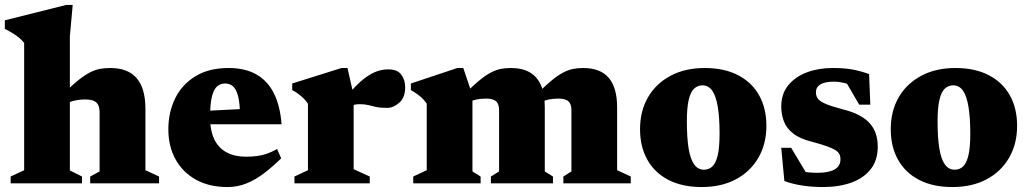

<svg xmlns="http://www.w3.org/2000/svg" viewBox="-28 -740 4152 775"><path d="M336 -27.5 374 -48V-285.5Q374 -305 368.2 -316.5Q362.5 -328 349.8 -333.2Q337 -338.5 316 -338.5Q292 -338.5 271.5 -333.5Q251 -328.5 234 -319.5L215 -348Q253.5 -387.5 281.8 -411Q310 -434.5 332.2 -446.2Q354.5 -458 374.5 -461.8Q394.5 -465.5 416.5 -465.5Q489 -465.5 524 -424.2Q559 -383 559 -300.5V-53L614 -27.5V0H336ZM303 0H15V-27.5L69.5 -53V-567Q61.5 -577 50.8 -586.2Q40 -595.5 25.5 -604.5Q11 -613.5 -8.5 -623.5V-658L239 -720H265.5L254 -593.5V-52L303 -27.5Z M894.5 -465.5Q962 -465.5 1007.5 -439.2Q1053 -413 1078 -362.5Q1103 -312 1108.5 -238.5H773V-291L1017.5 -303.5L941 -271.5Q940.5 -319 934 -347.8Q927.5 -376.5 914.2 -389.8Q901 -403 880.5 -403Q863.5 -403 849.8 -392.5Q836 -382 828 -352.8Q820 -323.5 820 -266.5Q820 -212.5 837.2 -177.2Q854.5 -142 887 -124.8Q919.5 -107.5 965 -107.5Q989.5 -107.5 1010 -110.2Q1030.5 -113 1050 -119.8Q1069.5 -126.5 1090.5 -138.5L1107 -101Q1073.5 -68 1039 -41.5Q1004.5 -15 967.8 0Q931 15 890.5 15Q816 15 762.5 -15Q709 -45 680.2 -97.5Q651.5 -150 651.5 -217.5Q651.5 -286.5 679 -342.8Q706.5 -399 760.8 -432.2Q815 -465.5 894.5 -465.5Z M1539 -460Q1576.5 -460 1592 -438.5Q1607.5 -417 1607.5 -388Q1607.5 -346 1583.5 -325.2Q1559.5 -304.5 1535 -304.5Q1507.5 -304.5 1490.5 -308.2Q1473.5 -312 1458.8 -315.8Q1444 -319.5 1424 -319.5Q1412 -319.5 1402.2 -317.2Q1392.5 -315 1383.5 -310Q1374.5 -305 1364 -296.5L1351.5 -327.5Q1380.5 -364 1405 -389.2Q1429.5 -414.5 1451.8 -430Q1474 -445.5 1495.5 -452.8Q1517 -460 1539 -460ZM1399.5 -356V-57L1464.5 -27.5V0H1160.5V-27.5L1215 -53V-321.5Q1206.5 -334 1196.8 -343.5Q1187 -353 1175.8 -361.2Q1164.5 -369.5 1151.5 -376.5V-403L1350.5 -465.5H1374.5Z M1879 -356V-48L1912 -27.5V0H1640V-27.5L1694.5 -53V-321.5Q1682 -339.5 1666.8 -352Q1651.5 -364.5 1630.5 -376.5V-403L1818 -465.5H1842ZM2171 -307V-48L2204 -27.5V0H1953.5V-27.5L1986.5 -48V-294Q1986.5 -311.5 1981.2 -322Q1976 -332.5 1964.2 -337.2Q1952.5 -342 1933 -342Q1911 -342 1892.5 -337.8Q1874 -333.5 1858 -325L1840 -352.5Q1877 -390.5 1904 -413Q1931 -435.5 1952.5 -446.8Q1974 -458 1993.2 -461.8Q2012.5 -465.5 2033.5 -465.5Q2080.5 -465.5 2110.8 -447.8Q2141 -430 2156 -395Q2171 -360 2171 -307ZM2463 -306.5V-53L2518 -27.5V0H2246V-27.5L2278.5 -48V-294Q2278.5 -311.5 2273.2 -322Q2268 -332.5 2256.2 -337.2Q2244.5 -342 2225 -342Q2203 -342 2184.5 -337.8Q2166 -333.5 2150 -325L2132 -352.5Q2169 -390.5 2196 -413Q2223 -435.5 2244.5 -446.8Q2266 -458 2285.2 -461.8Q2304.5 -465.5 2325.5 -465.5Q2395.5 -465.5 2429.2 -425.8Q2463 -386 2463 -306.5Z M2813.5 -55Q2833.5 -55 2847.5 -68.2Q2861.5 -81.5 2869 -113Q2876.5 -144.5 2876.5 -201Q2876.5 -266 2869.2 -309.2Q2862 -352.5 2847 -374Q2832 -395.5 2807.5 -395.5Q2788 -395.5 2773.8 -382.2Q2759.5 -369 2752 -337.2Q2744.5 -305.5 2744.5 -249.5Q2744.5 -184.5 2751.5 -141.2Q2758.5 -98 2773.8 -76.5Q2789 -55 2813.5 -55ZM2804.5 15Q2725.5 15 2669.8 -14Q2614 -43 2584.8 -95.5Q2555.5 -148 2555.5 -218.5Q2555.5 -292 2587.8 -347.5Q2620 -403 2678.8 -434.2Q2737.5 -465.5 2816.5 -465.5Q2895.5 -465.5 2951.2 -436.5Q3007 -407.5 3036.2 -355.2Q3065.5 -303 3065.5 -232Q3065.5 -159 3033 -103Q3000.5 -47 2942 -16Q2883.5 15 2804.5 15Z M3332.5 -465.5Q3380 -465.5 3412.8 -459.5Q3445.5 -453.5 3480 -441L3485 -317.5H3440L3371 -436.5L3419.5 -390.5Q3399.5 -400.5 3378.2 -405.5Q3357 -410.5 3340 -410.5Q3302 -410.5 3283.8 -399.5Q3265.5 -388.5 3265.5 -367.5Q3265.5 -353.5 3272.5 -342.8Q3279.5 -332 3303 -321.5Q3326.5 -311 3376.5 -298Q3414 -288.5 3440.2 -274.5Q3466.5 -260.5 3483 -242Q3499.5 -223.5 3507.2 -200Q3515 -176.5 3515 -148Q3515 -93.5 3487 -57.5Q3459 -21.5 3409.2 -3.2Q3359.5 15 3293.5 15Q3250 15 3209.5 8.8Q3169 2.5 3138 -9.5L3125.5 -143.5H3165.5L3244.5 -11.5L3168.5 -58Q3185 -52.5 3202.8 -49Q3220.5 -45.5 3238.2 -44Q3256 -42.5 3272 -42.5Q3316.5 -42.5 3340.5 -55.8Q3364.5 -69 3364.5 -97.5Q3364.5 -109 3359.8 -118.2Q3355 -127.5 3342.5 -135Q3330 -142.5 3307.2 -150.5Q3284.5 -158.5 3248.5 -168Q3200.5 -180 3173.8 -201Q3147 -222 3136.2 -250Q3125.5 -278 3125.5 -310Q3125.5 -361 3153.5 -395.5Q3181.5 -430 3228.5 -447.8Q3275.5 -465.5 3332.5 -465.5Z M3825.5 -55Q3845.5 -55 3859.5 -68.2Q3873.5 -81.5 3881 -113Q3888.5 -144.5 3888.5 -201Q3888.5 -266 3881.2 -309.2Q3874 -352.5 3859 -374Q3844 -395.5 3819.5 -395.5Q3800 -395.5 3785.8 -382.2Q3771.5 -369 3764 -337.2Q3756.5 -305.5 3756.5 -249.5Q3756.5 -184.5 3763.5 -141.2Q3770.5 -98 3785.8 -76.5Q3801 -55 3825.5 -55ZM3816.5 15Q3737.5 15 3681.8 -14Q3626 -43 3596.8 -95.5Q3567.5 -148 3567.5 -218.5Q3567.5 -292 3599.8 -347.5Q3632 -403 3690.8 -434.2Q3749.5 -465.5 3828.5 -465.5Q3907.5 -465.5 3963.2 -436.5Q4019 -407.5 4048.2 -355.2Q4077.5 -303 4077.5 -232Q4077.5 -159 4045 -103Q4012.5 -47 3954 -16Q3895.5 15 3816.5 15Z"/></svg>

Font: Newsreader 16pt 16pt ExtraBold
Style: Regular
Weight: 800
Version: Version 1.003